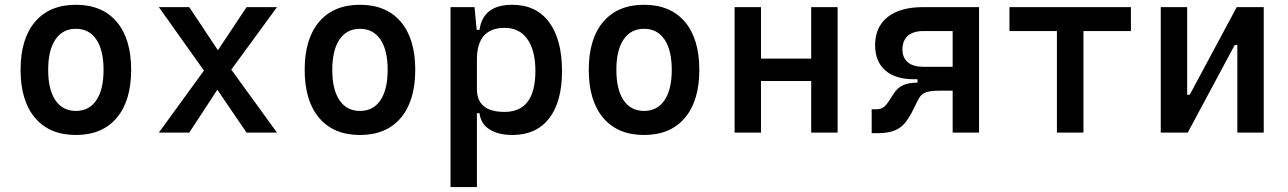

<svg xmlns="http://www.w3.org/2000/svg" viewBox="-20 -547 5313 792"><path d="M293 9.8Q184.6 9.8 124.8 -60.5Q64.9 -130.9 64.9 -258.8Q64.9 -387.2 124.8 -457.3Q184.6 -527.3 293 -527.3Q401.4 -527.3 461.2 -457.3Q521 -387.2 521 -258.8Q521 -130.9 461.2 -60.5Q401.4 9.8 293 9.8ZM293 -89.4Q347.7 -89.4 377.4 -133.5Q407.2 -177.7 407.2 -258.8Q407.2 -339.8 377.4 -384Q347.7 -428.2 293 -428.2Q238.3 -428.2 208.5 -384Q178.7 -339.8 178.7 -258.8Q178.7 -177.7 208.5 -133.5Q238.3 -89.4 293 -89.4Z M635.3 0 821.3 -255.9 635.3 -517.6H760.7L878.9 -339.8L997.1 -517.6H1122.6L934.1 -259.8L1122.6 0H997.1L876.5 -176.8L760.7 0Z M1464.8 9.8Q1356.4 9.8 1296.6 -60.5Q1236.8 -130.9 1236.8 -258.8Q1236.8 -387.2 1296.6 -457.3Q1356.4 -527.3 1464.8 -527.3Q1573.2 -527.3 1633.1 -457.3Q1692.9 -387.2 1692.9 -258.8Q1692.9 -130.9 1633.1 -60.5Q1573.2 9.8 1464.8 9.8ZM1464.8 -89.4Q1519.5 -89.4 1549.3 -133.5Q1579.1 -177.7 1579.1 -258.8Q1579.1 -339.8 1549.3 -384Q1519.5 -428.2 1464.8 -428.2Q1410.2 -428.2 1380.4 -384Q1350.6 -339.8 1350.6 -258.8Q1350.6 -177.7 1380.4 -133.5Q1410.2 -89.4 1464.8 -89.4Z M1838.4 224.6V-517.6H1937.5L1946.3 -423.8H1958Q1972.2 -527.3 2093.3 -527.3Q2191.4 -527.3 2244.9 -455.8Q2298.3 -384.3 2298.3 -253.9Q2298.3 -126.5 2244.9 -58.3Q2191.4 9.8 2094.2 9.8Q2036.1 9.8 1999.8 -12.9Q1963.4 -35.6 1958 -80.1H1947.3V224.6ZM2062 -432.1Q1947.3 -432.1 1947.3 -301.8V-179.7Q1947.3 -85.4 2061 -85.4Q2188.5 -85.4 2188.5 -253.9Q2188.5 -338.9 2155.5 -385.5Q2122.6 -432.1 2062 -432.1Z M2636.7 9.8Q2528.3 9.8 2468.5 -60.5Q2408.7 -130.9 2408.7 -258.8Q2408.7 -387.2 2468.5 -457.3Q2528.3 -527.3 2636.7 -527.3Q2745.1 -527.3 2804.9 -457.3Q2864.7 -387.2 2864.7 -258.8Q2864.7 -130.9 2804.9 -60.5Q2745.1 9.8 2636.7 9.8ZM2636.7 -89.4Q2691.4 -89.4 2721.2 -133.5Q2751 -177.7 2751 -258.8Q2751 -339.8 2721.2 -384Q2691.4 -428.2 2636.7 -428.2Q2582 -428.2 2552.2 -384Q2522.5 -339.8 2522.5 -258.8Q2522.5 -177.7 2552.2 -133.5Q2582 -89.4 2636.7 -89.4Z M3010.3 0V-517.6H3119.1V-305.2H3326.2V-517.6H3435.1V0H3326.2V-212.9H3119.1V0Z M3575.7 2.4V-96.2H3593.3Q3613.3 -96.2 3624.5 -104.5Q3635.7 -112.8 3646.5 -129.9L3667.5 -162.1Q3682.1 -185.1 3705.1 -195.6Q3728 -206.1 3764.6 -206.1V-220.2H3748.5Q3672.9 -220.2 3631.3 -257.1Q3589.8 -293.9 3589.8 -360.8Q3589.8 -435.5 3641.4 -476.6Q3692.9 -517.6 3787.6 -517.6H4018.6V0H3909.7V-172.9H3857.4Q3824.2 -172.9 3806.6 -168.2Q3789.1 -163.6 3780.3 -154.3Q3771.5 -145 3764.6 -129.9L3746.6 -93.8Q3730 -60.1 3712.2 -38.8Q3694.3 -17.6 3667.5 -7.6Q3640.6 2.4 3598.1 2.4ZM3788.6 -271.5H3909.7V-418.9H3788.6Q3747.1 -418.9 3724.9 -399.2Q3702.6 -379.4 3702.6 -343.3Q3702.6 -308.6 3724.9 -290Q3747.1 -271.5 3788.6 -271.5Z M4339.8 0V-418.9H4144V-517.6H4645V-418.9H4449.2V0Z M4768.1 0V-517.6H4877V-156.2H4887.7L5081.5 -517.6H5192.9V0H5084V-361.3H5073.2L4879.4 0Z"/></svg>

Font: Caskaydia Cove Medium
Style: Regular
Weight: 500
Monospace: yes
Designer: Aaron Bell
Foundry: Saja Typeworks
Version: Version 4.300; ttfautohint (v1.8.3)